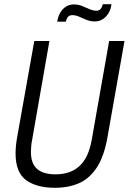

<svg xmlns="http://www.w3.org/2000/svg" viewBox="-20 -881 612 913"><path d="M241 12Q154 12 104 -24.5Q54 -61 54 -152Q54 -169 56 -189.5Q58 -210 62 -231L143 -686H215L133 -217Q130 -203 128.5 -187.5Q127 -172 127 -159Q127 -103 156.5 -77.5Q186 -52 244 -52Q315 -52 358 -91.5Q401 -131 416 -215L499 -686H572L491 -228Q475 -138 441 -85.5Q407 -33 357 -10.5Q307 12 241 12ZM252 -778Q256 -803 267 -821.5Q278 -840 294.5 -850Q311 -860 331 -860Q352 -860 370.5 -852.5Q389 -845 406 -837.5Q423 -830 438 -830Q452 -830 459 -839Q466 -848 469 -861H510Q507 -836 495.5 -817.5Q484 -799 467.5 -789Q451 -779 431 -779Q410 -779 391.5 -786.5Q373 -794 356.5 -801.5Q340 -809 324 -809Q310 -809 303 -800.5Q296 -792 293 -778Z"/></svg>

Font: Archivo Condensed Light
Style: Italic
Weight: 300
Width: 3
Italic angle: -10°
Designer: Hector Gatti
Foundry: Omnibus-Type
Version: Version 2.001